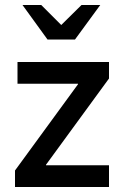

<svg xmlns="http://www.w3.org/2000/svg" viewBox="-20 -748 506 768"><path d="M40 -66 292 -411V-413H50V-500H416V-434L164 -89V-87H416V0H40ZM280 -590H170L70 -728H145L225 -648L306 -728H381Z"/></svg>

Font: Quantico
Style: Regular
Weight: 400
Designer: Matt Desmond
Foundry: MADtype
Version: Version 2.002